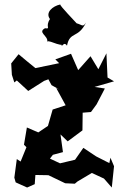

<svg xmlns="http://www.w3.org/2000/svg" viewBox="-20 -805 548 857"><path d="M216 -114 261 -126 250 -205 282 -174 348 -223 349 -302 386 -305 411 -339 448 -410 402 -417 489 -442 460 -459 455 -567 419 -496 384 -554 329 -492 297 -565 227 -540 244 -523 138 -501C113 -521 88 -542 63 -563L30 -522L33 -471L44 -437L55 -446L106 -399L177 -444L196 -451L210 -425L249 -403L231 -412L273 -335L215 -316L194 -243L151 -214L100 -236L87 -159L98 -148L72 -84L55 -95L44 -12L50 9L101 32L135 17L138 -24L196 -23L271 13L314 15L326 5L390 -33L444 -8L479 32L489 -63L473 -101L468 -77L409 -107L352 -145L315 -92L248 -76L203 -97ZM255 -612C253 -581 263 -626 279 -601C292 -667 328 -631 364 -704C349 -682 348 -694 322 -701C311 -714 247 -779 249 -785C215 -778 181 -749 203 -720C180 -685 209 -675 181 -679C146 -660 196 -645 191 -619C199 -631 272 -579 270 -623Z"/></svg>

Font: Asimov Aggro
Style: Medium
Weight: 500
Designer: Google
Version: Version 2.000980; 2014